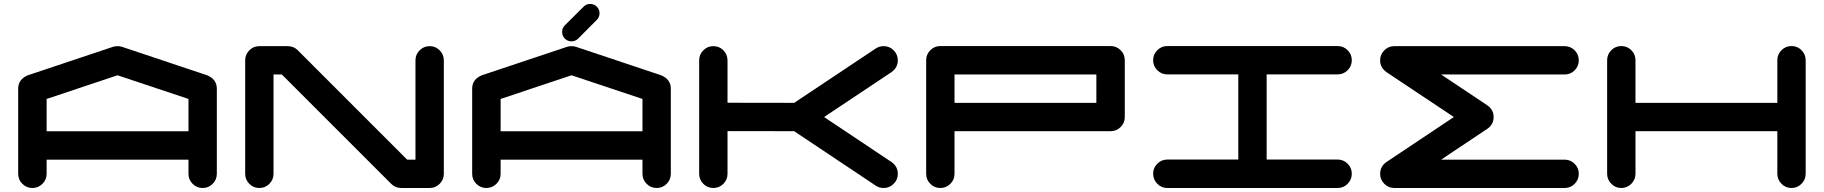

<svg xmlns="http://www.w3.org/2000/svg" viewBox="-20 -939 9110 959"><path d="M921.4 -283.2V-444.8L566.9 -563L212.9 -444.8V-283.2ZM1063 -70.8Q1063 -41.5 1042.2 -20.8Q1021.5 0 992.2 0Q962.9 0 942.1 -20.8Q921.4 -41.5 921.4 -70.8V-141.6H212.9V-70.8Q212.9 -41.5 191.9 -20.8Q170.9 0 141.6 0Q112.3 0 91.6 -20.8Q70.8 -41.5 70.8 -70.8V-496.1Q70.8 -543 119.1 -563L120.1 -563.5H120.6L544.4 -705.1Q555.2 -708.5 566.9 -708.5Q578.6 -708.5 589.4 -705.1L1013.2 -563.5H1014.2L1014.6 -563Q1063 -543 1063 -496.1Z M2196.8 -70.8Q2196.8 -41.5 2176 -20.8Q2155.3 0 2126 0H1984.4Q1954.6 0 1934.1 -20.5L1387.7 -566.9H1346.2V-70.8Q1346.2 -41.5 1325.4 -20.8Q1304.7 0 1275.4 0Q1246.1 0 1225.3 -20.8Q1204.6 -41.5 1204.6 -70.8V-637.7Q1204.6 -667 1225.3 -687.7Q1246.1 -708.5 1275.4 -708.5H1417Q1446.8 -708.5 1467.3 -688L2013.7 -141.6H2055.2V-637.7Q2055.2 -667 2075.9 -687.7Q2096.7 -708.5 2126 -708.5Q2155.3 -708.5 2176 -687.7Q2196.8 -667 2196.8 -637.7Z M3189 -283.2V-444.8L2834.5 -563L2480.5 -444.8V-283.2ZM3330.6 -70.8Q3330.6 -41.5 3309.8 -20.8Q3289.1 0 3259.8 0Q3230.5 0 3209.7 -20.8Q3189 -41.5 3189 -70.8V-141.6H2480.5V-70.8Q2480.5 -41.5 2459.5 -20.8Q2438.5 0 2409.2 0Q2379.9 0 2359.1 -20.8Q2338.4 -41.5 2338.4 -70.8V-496.1Q2338.4 -543 2386.7 -563L2387.7 -563.5H2388.2L2812 -705.1Q2822.8 -708.5 2834.5 -708.5Q2846.2 -708.5 2856.9 -705.1L3280.8 -563.5H3281.7L3282.2 -563Q3330.6 -543 3330.6 -496.1ZM2834.5 -732.4Q2814.9 -732.4 2801.3 -746.1Q2787.6 -759.8 2787.6 -779.3Q2787.6 -798.8 2801.3 -812.5L2895 -905.8Q2908.7 -919.4 2927.7 -919.4Q2947.3 -919.4 2960.9 -905.8Q2974.6 -892.1 2974.6 -873Q2974.6 -853.5 2960.9 -839.8L2867.7 -746.1Q2854 -732.4 2834.5 -732.4Z M4432.6 -129.9Q4464.4 -107.9 4464.4 -70.8Q4464.4 -41.5 4443.6 -20.8Q4422.9 0 4393.6 0Q4371.1 0 4353.5 -12.2L3946.8 -283.7L3613.8 -284.2V-70.8Q3613.8 -41.5 3593 -20.8Q3572.3 0 3543 0Q3513.7 0 3492.9 -20.8Q3472.2 -41.5 3472.2 -70.8V-637.7Q3472.2 -667 3492.9 -687.7Q3513.7 -708.5 3543 -708.5Q3572.3 -708.5 3592.8 -688.2Q3613.3 -668 3613.8 -637.7V-425.8L3946.8 -425.3L4353.5 -696.3Q4371.1 -708.5 4393.6 -708.5Q4422.9 -708.5 4443.6 -687.7Q4464.4 -667 4464.4 -637.7Q4464.4 -601.1 4432.6 -578.6L4096.2 -354.5Z M5456.1 -425.3V-566.9H4747.6V-425.3ZM5598.1 -354.5Q5598.1 -325.2 5577.4 -304.4Q5556.6 -283.7 5526.9 -283.7H4747.6V-70.8Q4747.6 -41.5 4726.8 -20.8Q4706.1 0 4676.8 0Q4647.5 0 4626.7 -20.8Q4606 -41.5 4606 -70.8V-638.2Q4606 -667.5 4626.7 -688.2Q4647.5 -709 4676.8 -709H5526.9Q5556.6 -709 5577.4 -688.2Q5598.1 -667.5 5598.1 -638.2Z M6661.1 -142.1Q6690.4 -142.1 6711.2 -121.3Q6731.9 -100.6 6731.9 -71.3Q6731.9 -42 6711.2 -21Q6690.4 0 6661.1 0H5810.5Q5781.2 0 5760.5 -21Q5739.7 -42 5739.7 -71.3Q5739.7 -100.6 5760.5 -121.3Q5781.2 -142.1 5810.5 -142.1H6165V-567.4H5810.5Q5781.2 -567.4 5760.5 -588.1Q5739.7 -608.9 5739.7 -638.2Q5739.7 -667.5 5760.5 -688.2Q5781.2 -709 5810.5 -709H6661.1Q6690.4 -709 6711.2 -688.2Q6731.9 -667.5 6731.9 -638.2Q6731.9 -608.9 6711.2 -588.1Q6690.4 -567.4 6661.1 -567.4H6306.6V-142.1Z M7794.9 -141.6Q7824.2 -141.6 7845 -120.8Q7865.7 -100.1 7865.7 -70.8Q7865.7 -41.5 7845 -20.8Q7824.2 0 7794.9 0H6944.3Q6915 0 6894.3 -20.8Q6873.5 -41.5 6873.5 -70.8Q6873.5 -107.9 6905.3 -129.9L7241.7 -354.5L6905.3 -578.6Q6873.5 -601.1 6873.5 -637.7Q6873.5 -667 6894.3 -687.7Q6915 -708.5 6944.3 -708.5H7794.9Q7824.2 -708.5 7845 -687.7Q7865.7 -667 7865.7 -637.7Q7865.7 -608.4 7845 -587.6Q7824.2 -566.9 7794.9 -566.9H7178.2L7408.7 -413.1Q7440.4 -391.1 7440.4 -354.5Q7440.4 -317.4 7408.7 -295.4L7178.2 -141.6Z M8999 -638.2V-71.3Q8999 -42 8978.3 -21Q8957.5 0 8928.2 0Q8898.9 0 8878.2 -21Q8857.4 -42 8857.4 -71.3V-283.7H8148.9V-71.3Q8148.9 -42 8128.2 -21Q8107.4 0 8078.1 0Q8048.8 0 8028.1 -21Q8007.3 -42 8007.3 -71.3V-638.2Q8007.3 -667.5 8028.1 -688.2Q8048.8 -709 8078.1 -709Q8107.4 -709 8128.2 -688.2Q8148.9 -667.5 8148.9 -638.2V-425.3H8857.4V-638.2Q8857.4 -667.5 8878.2 -688.2Q8898.9 -709 8928.2 -709Q8957.5 -709 8978 -688.5Q8998.5 -668 8999 -638.2Z"/></svg>

Font: Robtronika
Style: Regular
Weight: 400
Designer: GGBot
Version: 1.00